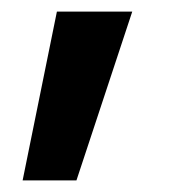

<svg xmlns="http://www.w3.org/2000/svg" viewBox="-20 -167 291 331"><path d="M78.1 -147H208L111.8 144H19Z"/></svg>

Font: Aspekta 550
Style: Regular
Weight: 550
Designer: Ivo Dolenc
Version: Version 2.000